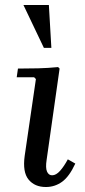

<svg xmlns="http://www.w3.org/2000/svg" viewBox="-20 -740 342 770"><path d="M252 -101 282 -84Q258 -32 229 -11Q200 10 164 10Q119 10 94.5 -20Q70 -50 79 -115L124 -423L117 -430H47L52 -465Q93 -465 133 -466Q173 -467 213 -471L219 -465L167 -99Q162 -67 168.5 -52Q175 -37 189 -37Q205 -37 221 -55Q237 -73 252 -101ZM74 -720H176L186 -548H156Z"/></svg>

Font: Brygada 1918 Medium
Style: Italic
Weight: 500
Italic angle: -8°
Designer: Mateusz Machalski | Borys Kosmynka | Przemek Hoffer
Foundry: NIEPODLEGLA 2018
Version: Version 3.006